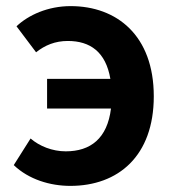

<svg xmlns="http://www.w3.org/2000/svg" viewBox="-20 -594 567 628"><path d="M98 -423C127 -446 160 -460 202 -460C275 -460 326 -424 341 -336H134V-239H343C331 -141 276 -99 195 -99C151 -99 109 -116 80 -141L25 -54C74 -7 144 14 210 14C367 14 483 -84 483 -279C483 -478 362 -574 211 -574C137 -574 73 -545 34 -508Z"/></svg>

Font: Noto Sans CJK JP Bold
Style: Regular
Weight: 700
Designer: Ryoko NISHIZUKA (kana & ideographs); Paul D. Hunt (Latin, Greek & Cyrillic); Wenlong ZHANG (bopomofo); Sandoll Communica
Foundry: Adobe Systems Incorporated
Version: Version 1.004;PS 1.004;hotconv 1.0.82;makeotf.lib2.5.63406